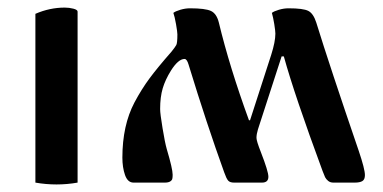

<svg xmlns="http://www.w3.org/2000/svg" viewBox="-20 -486 1020 511"><path d="M74.2 0V-449.2Q112.3 -465.8 152.3 -465.8Q164.1 -465.8 175.3 -462.9Q186.5 -460 186.5 -455.1V0Q158.7 4.9 130.4 4.9Q102.1 4.9 74.2 0Z M305.7 -66.4Q305.7 -152.3 337.9 -213.4Q356.9 -249 377.9 -277.3Q398.9 -305.7 436.5 -348.6Q445.3 -359.4 449.2 -366.2Q452.1 -371.6 452.1 -394.5Q452.1 -400.9 448.5 -421.6Q444.8 -442.4 441.4 -451.7Q446.8 -456.1 460 -460Q473.1 -463.9 485.8 -463.9Q526.4 -463.9 541.5 -456.8Q556.6 -449.7 562.5 -425.8Q590.8 -308.1 642.6 -166H645.5L701.7 -339.8Q712.9 -375 712.9 -396.5Q712.9 -403.3 710 -421.6Q707 -439.9 703.6 -451.7Q709 -456.1 722.2 -460Q735.4 -463.9 748 -463.9Q787.1 -463.9 800.5 -457Q814 -450.2 821.8 -425.8Q857.4 -310.5 934.6 -85Q951.2 -36.1 951.2 -20Q951.2 -8.3 944.6 -4.2Q938 0 923.8 0H867.2Q858.9 0 853.3 -4.6Q847.7 -9.3 845.2 -14.4Q842.8 -19.5 838.4 -31.2Q763.7 -233.4 735.4 -335.9H729.5L666.5 -141.6Q662.6 -128.9 662.6 -119.1Q662.6 -110.8 674.3 -81.1Q694.3 -29.8 694.3 -15.6Q694.3 0 677.2 0H603Q591.8 0 587.2 -5.4Q582.5 -10.7 576.7 -27.3Q530.3 -155.8 481.9 -314Q477.5 -329.1 471.2 -329.1Q454.6 -329.1 435.1 -298.3Q419.9 -273.9 413.1 -251Q406.2 -228 406.2 -195.8Q406.2 -183.6 412.6 -145Q418.9 -106.4 423.8 -89.4Q439.5 -36.6 439.5 -21Q439.5 -13.7 438.5 -9.8Q437.5 -5.9 432.6 -2.9Q427.7 0 418.5 0H335.4Q319.8 0 312.7 -20.3Q305.7 -40.5 305.7 -66.4Z"/></svg>

Font: Monomachus
Style: Medium
Weight: 500
Designer: Alexey Kryukov
Version: Version 1.0